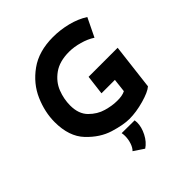

<svg xmlns="http://www.w3.org/2000/svg" viewBox="-256 -899 1285 1285"><g transform="rotate(-45 386.0 -256.5)"><path d="M436 11Q380 11 295 -15Q210 -41 138.5 -116.5Q67 -192 67 -328Q67 -422 108 -516.5Q149 -611 238 -675Q327 -739 462 -739Q530 -739 598 -722Q666 -705 719 -671L655 -539Q617 -564 565.5 -578.5Q514 -593 468 -593Q377 -593 321 -552.5Q265 -512 242 -453Q219 -394 219 -333Q219 -253 263.5 -208.5Q308 -164 362.5 -148.5Q417 -133 459 -133Q510 -131 541 -147L552 -243H425L442 -382H717L678 -56Q650 -31 575.5 -10Q501 11 436 11ZM298 178Q315 162 325 132Q335 102 335 71Q335 56 332 41L454 42Q456 56 456 64Q456 107 432 154Q408 201 370 226Z"/></g></svg>

Font: Josefin Sans
Style: Bold Italic
Weight: 700
Italic angle: -7°
Designer: Santiago Orozco
Foundry: Typemade
Version: Version 2.000